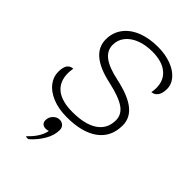

<svg xmlns="http://www.w3.org/2000/svg" viewBox="-284 -818 1206 1206"><g transform="rotate(45 319.0 -215.5)"><path d="M44 -154Q44 -194 56.5 -213.5Q69 -233 97 -236Q93 -206 93 -193Q93 -117 142 -78Q191 -39 286 -39Q397 -39 456.5 -79.5Q516 -120 516 -196Q516 -247 470 -279Q424 -311 320 -334Q111 -379 111 -510Q111 -570 144 -615Q177 -660 237 -684.5Q297 -709 377 -709Q441 -709 493 -690Q545 -671 574.5 -637Q604 -603 604 -561Q604 -524 589.5 -502.5Q575 -481 548 -478Q552 -497 552 -519Q552 -587 505 -625Q458 -663 373 -663Q312 -663 265 -644.5Q218 -626 192 -593Q166 -560 166 -517Q166 -467 208 -434.5Q250 -402 339 -383Q457 -358 513 -314Q569 -270 569 -203Q569 -101 494.5 -46Q420 9 284 9Q209 9 154.5 -14Q100 -37 72 -74Q44 -111 44 -154ZM265 150Q261 151 254.5 152.5Q248 154 243 154Q223 154 212.5 144Q202 134 202 116Q202 90 220.5 70.5Q239 51 264 51Q284 51 297 64Q310 77 310 97Q310 145 281.5 192.5Q253 240 214 274Q210 278 202 278Q193 278 187 274Q220 244 240 212Q260 180 265 150Z"/></g></svg>

Font: K2D Thin
Style: Italic
Weight: 100
Italic angle: -10°
Designer: Katatrad Aksorn Co.,Ltd.
Foundry: Cadson Demak Co.,Ltd.
Version: Version 1.000; ttfautohint (v1.6)